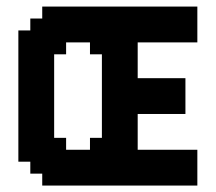

<svg xmlns="http://www.w3.org/2000/svg" viewBox="-20 -576 670 596"><path d="M259.3 -148.1H296.3V-407.4H259.3V-444.4H185.2V-407.4H148.1V-148.1H185.2V-111.1H259.3ZM37 -481.5H74.1V-518.5H111.1V-555.6H592.6V-444.4H407.4V-333.3H555.6V-222.2H407.4V-111.1H592.6V0H111.1V-37H74.1V-74.1H37Z"/></svg>

Font: Jersey 15
Style: Regular
Weight: 400
Designer: Sarah Cadigan-Fried
Version: Version 1.001; ttfautohint (v1.8.4.7-5d5b)